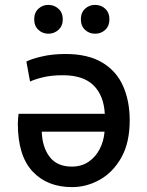

<svg xmlns="http://www.w3.org/2000/svg" viewBox="-20 -754 602 786"><path d="M275 12Q173 12 113 -52.5Q53 -117 53 -248Q53 -257 54 -268.5Q55 -280 56 -288H409Q405 -363 363 -404.5Q321 -446 238 -446Q190 -446 155.5 -437.5Q121 -429 103 -420L88 -502Q106 -512 150 -522.5Q194 -533 248 -533Q340 -533 398.5 -498Q457 -463 484 -401.5Q511 -340 511 -262Q511 -170 477 -109.5Q443 -49 389 -18.5Q335 12 275 12ZM274 -72Q314 -72 343 -92Q372 -112 388.5 -144.5Q405 -177 408 -215H151Q153 -151 183.5 -111.5Q214 -72 274 -72ZM369 -616Q345 -616 328 -632Q311 -648 311 -675Q311 -702 328 -718Q345 -734 369 -734Q394 -734 411 -718Q428 -702 428 -675Q428 -648 411 -632Q394 -616 369 -616ZM178 -616Q154 -616 137 -632Q120 -648 120 -675Q120 -702 137 -718Q154 -734 178 -734Q202 -734 219.5 -718Q237 -702 237 -675Q237 -648 219.5 -632Q202 -616 178 -616Z"/></svg>

Font: Ubuntu Sans Medium
Style: Regular
Weight: 500
Designer: Dalton Maag Ltd
Foundry: Dalton Maag Ltd
Version: Version 1.006; ttfautohint (v1.8.4.7-5d5b)